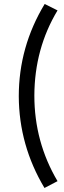

<svg xmlns="http://www.w3.org/2000/svg" viewBox="-20 -768 323 963"><path d="M152.3 -289.1Q153.3 -524.4 268.6 -715.8L204.1 -748Q74.2 -533.2 74.2 -285.2Q75.2 -39.1 203.1 174.8L268.6 140.6Q152.3 -55.7 152.3 -289.1Z"/></svg>

Font: Yaldevi Colombo Medium
Style: Regular
Weight: 500
Designer: Sol Matas, Denzil Rajitha, Kosala Senevirathne and Pathum Egodawatta
Foundry: Mooniak
Version: Version 1.020 ; ttfautohint (v1.6)